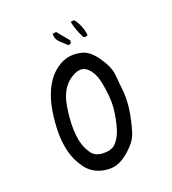

<svg xmlns="http://www.w3.org/2000/svg" viewBox="-96 -706 691 772"><g transform="rotate(-15 250.0 -319.5)"><path d="M255.4 -12.2Q277.3 -12.2 296.9 -19.5Q322.8 -29.8 351.1 -60.3Q379.4 -90.8 387.7 -117.2Q396 -145 401.9 -198.7Q404.3 -221.7 404.3 -242.7Q404.3 -271 400.4 -294.9Q392.1 -341.3 385.5 -374.5Q378.9 -407.7 344.7 -448.2Q311.5 -488.3 276.9 -492.7Q266.1 -494.1 255.9 -494.1Q232.4 -494.1 212.9 -486.8Q185.1 -476.1 160.2 -449.7Q135.3 -422.9 121.1 -382.1Q106.9 -341.3 104 -296.9Q102.5 -274.4 102.5 -252.7Q102.5 -231 104 -210Q106.9 -168.5 120.1 -127.7Q133.3 -86.9 163.6 -52.2Q192.9 -18.6 239.3 -13.2Q247.6 -12.2 255.4 -12.2ZM252.4 -79.6Q222.2 -79.6 206.5 -98.6Q184.6 -124.5 175.8 -155.8Q163.6 -196.8 163.6 -253.9Q163.6 -276.9 165.5 -300.3Q171.9 -385.7 230.5 -419.4Q245.6 -428.2 259.8 -428.2Q275.4 -428.2 288.6 -417Q311 -397.9 321.8 -366.5Q332.5 -335 339.8 -293.9Q344.2 -269.5 344.2 -246.3Q344.2 -223.1 341.8 -201.7Q336.4 -151.4 325.2 -127.4Q318.4 -113.3 313.5 -106.4Q308.6 -99.6 306.4 -97.7Q304.2 -95.7 303.7 -95.2Q301.3 -92.8 300.3 -92.3L283.7 -84Q266.1 -79.6 252.4 -79.6ZM234.9 -535.6Q241.7 -536.6 246.6 -542.5V-552.7L200.7 -599.6L186 -596.7L185.1 -595.7Q186 -574.2 201.7 -561.5ZM303.7 -550.8Q306.2 -550.3 308.1 -550.3Q314.5 -550.3 319.3 -555.7Q311.5 -595.7 282.7 -627L268.1 -624L267.6 -623.5Q278.8 -586.4 300.3 -553.2Z"/></g></svg>

Font: Bakudai
Style: ExtraLight
Weight: 200
Version: Version 1.48